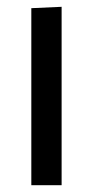

<svg xmlns="http://www.w3.org/2000/svg" viewBox="-20 -544 274 564"><path d="M72 0V-520L161 -524V0Z"/></svg>

Font: Murecho Thin
Style: Regular
Weight: 400
Version: Version 1.010